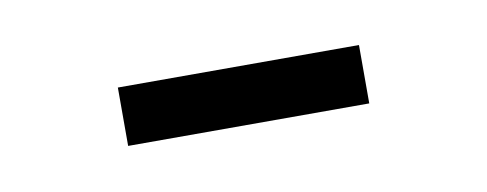

<svg xmlns="http://www.w3.org/2000/svg" viewBox="-25 -765 378 149"><g transform="rotate(-10 164.5 -691.0)"><path d="M69 -668V-714H259V-668Z"/></g></svg>

Font: Georama Condensed Light
Style: Regular
Weight: 300
Width: 3
Designer: Jean-Baptiste Levee
Foundry: Production Type
Version: Version 1.000